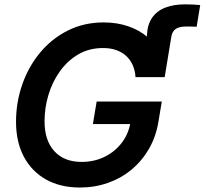

<svg xmlns="http://www.w3.org/2000/svg" viewBox="-20 -840 928 871"><path d="M635.3 -503.4 646.5 -679.2Q648.4 -728 669.9 -759.3Q691.4 -790.5 729.7 -805.4Q768.1 -820.3 820.3 -820.3Q841.8 -820.3 858.9 -819.3Q876 -818.4 888.2 -816.9L872.1 -718.8Q863.3 -719.2 849.4 -719.5Q835.4 -719.7 824.7 -719.7Q793 -719.7 777.1 -708.7Q761.2 -697.8 757.3 -673.8L727.1 -490.2ZM342.8 10.7Q253.4 10.7 188.5 -25.9Q123.5 -62.5 88.1 -129.4Q52.7 -196.3 52.7 -287.6Q52.7 -376 81.1 -457Q109.4 -538.1 161.9 -601.3Q214.4 -664.6 287.6 -701.4Q360.8 -738.3 450.7 -738.3Q510.7 -738.3 562 -720.7Q613.3 -703.1 650.6 -670.4Q688 -637.7 708 -592Q728 -546.4 727.1 -490.2H594.7Q592.8 -520.5 582 -544.7Q571.3 -568.8 552.5 -586.2Q533.7 -603.5 507.3 -612.8Q481 -622.1 447.3 -622.1Q384.3 -622.1 335.2 -593.3Q286.1 -564.5 251.7 -516.4Q217.3 -468.3 199.7 -409.4Q182.1 -350.6 182.1 -290Q182.1 -202.6 226.6 -154.1Q271 -105.5 350.1 -105.5Q406.7 -105.5 453.6 -128.2Q500.5 -150.9 531.7 -191.4Q563 -231.9 571.8 -284.7L602.1 -277.3H401.4L418.5 -379.4H713.9L698.7 -287.6Q687.5 -219.7 655.8 -164.8Q624 -109.9 576.7 -70.6Q529.3 -31.2 469.5 -10.3Q409.7 10.7 342.8 10.7Z"/></svg>

Font: Inter 24pt SemiBold
Style: Italic
Weight: 600
Italic angle: -9.3988°
Designer: Rasmus Andersson
Foundry: rsms
Version: Version 4.001;git-66647c0bb